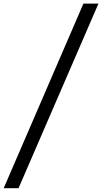

<svg xmlns="http://www.w3.org/2000/svg" viewBox="-38 -813 551 1036"><path d="M-18.1 202.6 412.1 -793.5H493.2L62 202.6Z"/></svg>

Font: Gelasio
Style: Bold Italic
Weight: 700
Italic angle: -8.5°
Designer: Eben Sorkin
Foundry: Eben Sorkin
Version: Version 1.008